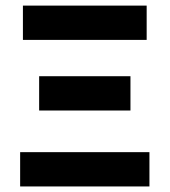

<svg xmlns="http://www.w3.org/2000/svg" viewBox="-20 -672 611 692"><path d="M52.6 0V-123.6H518.6V0ZM121.1 -273.7V-397.3H450.2V-273.7ZM62.6 -528.2V-651.8H508.6V-528.2Z"/></svg>

Font: Source Sans Variable
Style: Regular
Weight: 200
Designer: Paul D. Hunt
Foundry: Adobe Systems Incorporated
Version: Version 3.006;hotconv 1.0.111;makeotfexe 2.5.65597